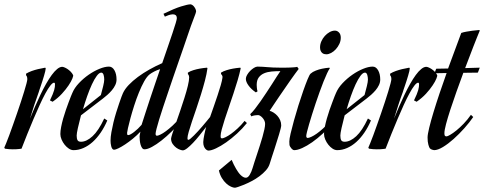

<svg xmlns="http://www.w3.org/2000/svg" viewBox="-97 -690 2247 891"><path d="M2.9 0Q-2.4 1 -8.8 1.5Q-20 2.9 -38.1 2.9Q-46.4 2.9 -55.7 2.2Q-64.9 1.5 -74.2 0L-77.1 -4.9Q-74.7 -9.8 -68.6 -24.9Q-62.5 -40 -54.4 -61.5Q-46.4 -83 -37.1 -109.4Q-27.8 -135.7 -18.3 -163.1Q-8.8 -190.4 -0.2 -216.8Q8.3 -243.2 15.1 -265.1Q22 -287.1 25.9 -302.5Q29.8 -317.9 29.8 -323.2Q29.8 -328.6 28.8 -331.5Q27.8 -334.5 26.9 -336.9Q25.4 -338.9 23.9 -340.8V-348.1Q35.2 -355 50 -360.4Q64.9 -365.7 79.1 -369.1Q95.2 -373 112.8 -376L115.2 -373Q115.2 -368.7 113 -359.4Q110.8 -350.1 107.4 -338.6Q104 -327.1 100.1 -314.9Q96.2 -302.7 92.5 -292Q88.9 -281.2 86.2 -273.4Q83.5 -265.6 83 -263.2Q72.3 -234.4 62 -202.6Q51.8 -170.9 42 -139.2Q53.2 -167 65.7 -195.6Q78.1 -224.1 90.8 -250.7Q103.5 -277.3 116.9 -301Q130.4 -324.7 143.1 -342Q155.8 -359.4 168.2 -369.6Q180.7 -379.9 191.9 -379.9Q195.3 -379.9 202.1 -377.2Q209 -374.5 216.3 -369.6Q223.6 -364.7 230.7 -357.7Q237.8 -350.6 242.2 -341.8Q244.1 -338.9 238.8 -325.4Q233.4 -312 221.2 -293.7Q209 -275.4 190.4 -255.1Q171.9 -234.9 147 -217.8L134.8 -224.1Q142.6 -240.2 147.2 -251.7Q151.9 -263.2 154.3 -271.7Q156.7 -280.3 157.5 -286.6Q158.2 -293 158.2 -298.8Q158.2 -306.2 153.8 -306.2Q147 -306.2 136.5 -292.7Q126 -279.3 113.5 -256.3Q101.1 -233.4 87.2 -202.9Q73.2 -172.4 58.8 -138.4Q44.4 -104.5 30 -68.8Q15.6 -33.2 2.9 0Z M244.1 6.8Q233.4 6.8 222.7 -0.2Q211.9 -7.3 203.1 -18.3Q194.3 -29.3 188.7 -42.5Q183.1 -55.7 183.1 -67.9Q183.1 -82.5 186.8 -101.1Q190.4 -119.6 196 -139.6Q201.7 -159.7 208.5 -179.2Q215.3 -198.7 221.4 -215.1Q227.5 -231.4 232.2 -243.2Q236.8 -254.9 238.8 -258.8Q248.5 -282.2 269.3 -304.2Q290 -326.2 314.7 -343.3Q339.4 -360.4 364.5 -370.6Q389.6 -380.9 408.7 -380.9Q424.3 -380.9 434.1 -363.8Q443.8 -346.7 443.8 -320.8Q443.8 -307.6 437.7 -294.9Q431.6 -282.2 422.1 -271Q412.6 -259.8 401.6 -250Q390.6 -240.2 380.9 -232.9L278.8 -154.8Q270 -121.6 264.4 -95.9Q258.8 -70.3 258.8 -61Q258.8 -46.9 262.7 -39.6Q266.6 -32.2 278.8 -32.2Q304.7 -32.2 332.5 -57.9Q360.4 -83.5 386.7 -140.1L400.9 -130.9Q387.7 -100.1 370.4 -74.7Q353 -49.3 333 -31.2Q313 -13.2 290.3 -3.2Q267.6 6.8 244.1 6.8ZM373 -353Q363.3 -353 352.1 -337.9Q340.8 -322.8 329.6 -298.6Q318.4 -274.4 307.6 -243.9Q296.9 -213.4 288.1 -183.1L371.1 -249Q377 -270 381.8 -290.3Q386.7 -310.5 386.7 -320.8Q386.7 -326.2 386 -331.8Q385.3 -337.4 383.8 -342.3Q382.3 -347.2 379.6 -350.1Q377 -353 373 -353Z M723.6 -605Q723.6 -615.7 718 -619.9Q712.4 -624 704.1 -623.5Q695.8 -623 686 -619.9Q676.3 -616.7 668 -612.8L661.6 -626Q711.9 -650.4 743.4 -660.2Q774.9 -669.9 786.6 -669.9Q790 -669.9 794.7 -667.2Q799.3 -664.6 803.2 -659.7Q807.1 -654.8 810.1 -648.7Q813 -642.6 813 -636.2Q813 -632.3 801.8 -603.8Q790.5 -575.2 774.9 -528.8Q765.6 -501.5 754.4 -468.8Q743.2 -436 730.7 -400.6Q718.3 -365.2 705.8 -328.6Q693.4 -292 681.6 -257.3Q669.9 -222.7 659.4 -191.2Q648.9 -159.7 641.4 -134.8Q633.8 -109.9 629.4 -92.5Q625 -75.2 625 -68.8Q625 -60.1 631.8 -60.1Q637.2 -60.5 647.9 -65.7Q658.7 -70.8 672.6 -81.1Q686.5 -91.3 702.9 -106.2Q719.2 -121.1 735.8 -141.1L746.6 -130.9Q725.1 -105 700.7 -80.8Q676.3 -56.6 652.6 -38.1Q628.9 -19.5 608.2 -8.3Q587.4 2.9 573.7 2.9Q566.9 2.9 562.5 -3.2Q558.1 -9.3 555.4 -18.6Q552.7 -27.8 551.8 -38.1Q550.8 -48.3 550.8 -57.1Q550.8 -61 552 -66.2Q553.2 -71.3 554.7 -79.1Q538.6 -62 519.8 -46.6Q501 -31.2 483.6 -19.8Q466.3 -8.3 452.4 -1.7Q438.5 4.9 432.6 4.9Q427.2 4.9 424.1 0.2Q420.9 -4.4 419.2 -11Q417.5 -17.6 416.7 -24.7Q416 -31.7 416 -37.1Q416 -54.2 419.9 -76.2Q423.8 -98.1 429.4 -121.6Q435.1 -145 442.1 -167.7Q449.2 -190.4 455.6 -209.2Q461.9 -228 466.8 -241Q471.7 -253.9 473.6 -257.8Q482.4 -276.9 500.5 -295.9Q518.6 -314.9 543 -333Q567.4 -351.1 596.4 -367.4Q625.5 -383.8 655.8 -397Q669.4 -437 681.9 -472.9Q694.3 -508.8 703.6 -536.6Q712.9 -564.5 718.3 -582.5Q723.6 -600.6 723.6 -605ZM560.1 -110.8Q568.8 -138.2 579.1 -169.7Q589.4 -201.2 600.3 -234.4Q611.3 -267.6 623 -301.8Q634.8 -335.9 646 -369.1Q632.3 -365.2 618.9 -358.2Q605.5 -351.1 597.7 -345.2Q585 -335.4 572 -312.3Q559.1 -289.1 547.4 -260Q535.6 -231 525.6 -199.7Q515.6 -168.5 508.3 -141.4Q501 -114.3 496.8 -95.5Q492.7 -76.7 492.7 -73.2Q492.7 -69.3 493.4 -66.2Q494.1 -63 498 -63Q502 -63 509.3 -66.9Q516.6 -70.8 525.1 -77.4Q533.7 -84 543 -92.8Q552.2 -101.6 560.1 -110.8Z M857.9 -94.2Q857.9 -94.7 858.4 -96.2Q858.9 -97.2 859.9 -101.1Q844.7 -81.5 829.1 -62Q813.5 -42.5 798.8 -27.1Q784.2 -11.7 771.7 -2Q759.3 7.8 751 7.8Q747.6 7.8 738.8 4.9Q730 2 720.9 -4.6Q711.9 -11.2 704.6 -21.5Q697.3 -31.7 696.8 -45.9Q696.8 -50.8 702.9 -69.8Q709 -88.9 718.5 -116Q728 -143.1 738.8 -174.6Q749.5 -206.1 759 -236.1Q768.6 -266.1 774.7 -291.5Q780.8 -316.9 780.8 -331.1Q780.8 -335 779.8 -337.9Q778.8 -340.8 777.8 -342.8Q776.4 -344.7 774.9 -346.2V-353Q785.6 -359.9 800.8 -364.5Q815.9 -369.1 830.1 -371.6Q846.2 -374.5 863.8 -376L865.7 -373Q862.3 -347.2 854 -315.7Q845.7 -284.2 835.4 -251.2Q825.2 -218.3 814.2 -186Q803.2 -153.8 793.9 -126.5Q784.7 -99.1 778.8 -78.4Q772.9 -57.6 772.9 -47.9Q772.9 -41 776.9 -41Q780.3 -41 787.1 -46.6Q793.9 -52.2 803 -61.3Q812 -70.3 822.3 -81.5Q832.5 -92.8 842.8 -104.7Q853 -116.7 862.1 -127.7Q871.1 -138.7 877.9 -147Q885.7 -168.9 895 -195.8Q904.3 -222.7 912.8 -248Q921.4 -273.4 927.5 -294.9Q933.6 -316.4 935.1 -328.1Q936 -333.5 935.1 -336.7Q934.1 -339.8 932.6 -342.3Q930.7 -344.7 928.7 -346.2V-353Q939.9 -359.9 955.1 -364.5Q970.2 -369.1 984.4 -371.6Q1000.5 -374.5 1018.1 -376L1020 -373Q1014.6 -347.2 1005.6 -316.9Q996.6 -286.6 986.1 -255.1Q975.6 -223.6 965.1 -193.1Q954.6 -162.6 946 -136.2Q937.5 -109.9 932.1 -89.6Q926.8 -69.3 926.8 -59.1Q926.8 -52.7 928 -50.3Q929.2 -47.9 934.1 -47.9Q939 -48.3 950 -53.5Q960.9 -58.6 975.1 -68.8Q989.3 -79.1 1005.6 -94Q1022 -108.9 1038.1 -128.9L1048.8 -119.1Q1028.3 -93.3 1002.9 -70.1Q977.5 -46.9 952.4 -29.3Q927.2 -11.7 905.3 -1.5Q883.3 8.8 870.1 8.8Q867.7 8.8 863.8 6.8Q859.9 4.9 856 0.5Q852.1 -3.9 849.1 -11.5Q846.2 -19 846.2 -30.8Q846.2 -36.6 847.7 -45.9Q849.1 -55.2 851.1 -64.7Q853 -74.2 855 -82.3Q856.9 -90.3 857.9 -94.2Z M1075.2 89.8Q1078.1 79.1 1083.7 62.3Q1089.4 45.4 1095.7 25.9Q1102.1 6.3 1108.9 -14.6Q1115.7 -35.6 1121.1 -54.7Q1126.5 -73.7 1129.9 -89.6Q1133.3 -105.5 1133.3 -115.2Q1133.3 -123.5 1129.6 -130.9Q1126 -138.2 1120.8 -143.8Q1115.7 -149.4 1110.4 -152.6Q1105 -155.8 1102.1 -155.8Q1092.3 -155.8 1083.5 -154.3Q1074.7 -152.8 1069.3 -149.9L1064 -160.2Q1073.7 -168.9 1086.2 -184.8Q1098.6 -200.7 1112.1 -220Q1125.5 -239.3 1139.2 -260Q1152.8 -280.8 1165.3 -300Q1177.7 -319.3 1187.7 -335.2Q1197.8 -351.1 1204.1 -359.9Q1183.6 -359.9 1163.8 -358.2Q1144 -356.4 1128.7 -349.9Q1113.3 -343.3 1103.8 -330.6Q1094.2 -317.9 1094.2 -295.9Q1094.2 -290.5 1095 -282.5Q1095.7 -274.4 1098.1 -266.1L1090.3 -261.2Q1068.8 -275.9 1056.4 -293Q1043.9 -310.1 1043.9 -324.2Q1043.9 -332.5 1049.6 -342.3Q1055.2 -352.1 1063.5 -360.6Q1071.8 -369.1 1081.3 -375Q1090.8 -380.9 1098.1 -380.9Q1110.8 -380.9 1121.6 -380.1Q1132.3 -379.4 1144.3 -378.4Q1156.2 -377.4 1170.7 -376.7Q1185.1 -376 1205.1 -376Q1213.9 -376 1225.3 -376Q1236.8 -376 1247.8 -376.5Q1258.8 -377 1268.1 -377.7Q1277.3 -378.4 1282.2 -379.9L1289.1 -370.1Q1282.7 -361.8 1272.5 -347.9Q1262.2 -334 1250 -316.4Q1237.8 -298.8 1224.4 -279.3Q1210.9 -259.8 1198 -241Q1185.1 -222.2 1173.8 -205.1Q1162.6 -188 1154.3 -175.8Q1163.6 -173.3 1173.1 -167.2Q1182.6 -161.1 1190.4 -152.3Q1198.2 -143.6 1203.1 -132.3Q1208 -121.1 1208 -107.9Q1208 -103.5 1205.3 -92.5Q1202.6 -81.5 1198 -66.4Q1193.4 -51.3 1187.7 -33.4Q1182.1 -15.6 1176.3 2.7Q1170.4 21 1164.8 37.8Q1159.2 54.7 1155.3 67.9Q1150.4 85.4 1137.2 100.3Q1124 115.2 1106.9 127.9Q1089.8 140.6 1071 150.4Q1052.2 160.2 1035.9 167Q1019.5 173.8 1007.8 177.5Q996.1 181.2 993.2 181.2Q985.8 181.2 974.9 176.3Q963.9 171.4 952.9 161.4Q941.9 151.4 932.6 136.2Q923.3 121.1 918.9 101.1L978 51.8Q987.8 75.2 998.5 93.3Q1002.9 101.1 1008.3 108.6Q1013.7 116.2 1019.5 122.1Q1025.4 127.9 1031.5 131.3Q1037.6 134.8 1043.9 134.8Q1053.7 134.8 1061.8 121.3Q1069.8 107.9 1075.2 89.8Z M1457.5 -547.9Q1467.8 -547.9 1476.1 -539.3Q1484.4 -530.8 1484.4 -515.1Q1484.4 -500 1477.8 -486.1Q1471.2 -472.2 1461.4 -461.4Q1451.7 -450.7 1439.7 -444.3Q1427.7 -438 1417.5 -438Q1413.1 -438 1408 -439.2Q1402.8 -440.4 1398.4 -444.1Q1394 -447.8 1391.1 -454.1Q1388.2 -460.4 1388.2 -470.2Q1388.2 -484.4 1394.3 -498.3Q1400.4 -512.2 1410.4 -523.2Q1420.4 -534.2 1432.6 -541Q1444.8 -547.9 1457.5 -547.9ZM1433.6 -373Q1428.2 -365.7 1420.7 -349.6Q1413.1 -333.5 1404.3 -311.3Q1395.5 -289.1 1386.2 -263.2Q1377 -237.3 1367.9 -210.7Q1358.9 -184.1 1351.1 -158.9Q1343.3 -133.8 1337.2 -113Q1331.1 -92.3 1327.6 -77.9Q1324.2 -63.5 1324.2 -59.1Q1324.2 -49.8 1331.5 -49.8Q1337.4 -50.3 1348.1 -55.2Q1358.9 -60.1 1372.8 -69.8Q1386.7 -79.6 1403.3 -94.7Q1419.9 -109.9 1437.5 -130.9L1448.2 -121.1Q1426.8 -93.8 1401.6 -70.6Q1376.5 -47.4 1351.8 -30Q1327.1 -12.7 1305.2 -2.9Q1283.2 6.8 1268.6 6.8Q1264.6 6.8 1261.2 4.2Q1257.8 1.5 1255.4 -1Q1247.1 -10.7 1246.3 -18.1Q1245.6 -25.4 1245.6 -33.2Q1245.6 -44.4 1251.7 -70.8Q1257.8 -97.2 1267.1 -130.6Q1276.4 -164.1 1287.8 -200.7Q1299.3 -237.3 1310.3 -268.6Q1321.3 -299.8 1330.3 -321.8Q1339.4 -343.8 1344.2 -348.1Q1354 -356.9 1368.7 -362.5Q1383.3 -368.2 1397.5 -371.1Q1413.6 -374.5 1431.6 -376Z M1467.8 6.8Q1457 6.8 1446.3 -0.2Q1435.5 -7.3 1426.8 -18.3Q1418 -29.3 1412.4 -42.5Q1406.7 -55.7 1406.7 -67.9Q1406.7 -82.5 1410.4 -101.1Q1414.1 -119.6 1419.7 -139.6Q1425.3 -159.7 1432.1 -179.2Q1439 -198.7 1445.1 -215.1Q1451.2 -231.4 1455.8 -243.2Q1460.4 -254.9 1462.4 -258.8Q1472.2 -282.2 1492.9 -304.2Q1513.7 -326.2 1538.3 -343.3Q1563 -360.4 1588.1 -370.6Q1613.3 -380.9 1632.3 -380.9Q1647.9 -380.9 1657.7 -363.8Q1667.5 -346.7 1667.5 -320.8Q1667.5 -307.6 1661.4 -294.9Q1655.3 -282.2 1645.8 -271Q1636.2 -259.8 1625.2 -250Q1614.3 -240.2 1604.5 -232.9L1502.4 -154.8Q1493.7 -121.6 1488 -95.9Q1482.4 -70.3 1482.4 -61Q1482.4 -46.9 1486.3 -39.6Q1490.2 -32.2 1502.4 -32.2Q1528.3 -32.2 1556.2 -57.9Q1584 -83.5 1610.4 -140.1L1624.5 -130.9Q1611.3 -100.1 1594 -74.7Q1576.7 -49.3 1556.6 -31.2Q1536.6 -13.2 1513.9 -3.2Q1491.2 6.8 1467.8 6.8ZM1596.7 -353Q1586.9 -353 1575.7 -337.9Q1564.5 -322.8 1553.2 -298.6Q1542 -274.4 1531.2 -243.9Q1520.5 -213.4 1511.7 -183.1L1594.7 -249Q1600.6 -270 1605.5 -290.3Q1610.4 -310.5 1610.4 -320.8Q1610.4 -326.2 1609.6 -331.8Q1608.9 -337.4 1607.4 -342.3Q1606 -347.2 1603.3 -350.1Q1600.6 -353 1596.7 -353Z M1692.4 0Q1687 1 1680.7 1.5Q1669.4 2.9 1651.4 2.9Q1643.1 2.9 1633.8 2.2Q1624.5 1.5 1615.2 0L1612.3 -4.9Q1614.7 -9.8 1620.8 -24.9Q1627 -40 1635 -61.5Q1643.1 -83 1652.3 -109.4Q1661.6 -135.7 1671.1 -163.1Q1680.7 -190.4 1689.2 -216.8Q1697.8 -243.2 1704.6 -265.1Q1711.4 -287.1 1715.3 -302.5Q1719.2 -317.9 1719.2 -323.2Q1719.2 -328.6 1718.3 -331.5Q1717.3 -334.5 1716.3 -336.9Q1714.8 -338.9 1713.4 -340.8V-348.1Q1724.6 -355 1739.5 -360.4Q1754.4 -365.7 1768.6 -369.1Q1784.7 -373 1802.2 -376L1804.7 -373Q1804.7 -368.7 1802.5 -359.4Q1800.3 -350.1 1796.9 -338.6Q1793.5 -327.1 1789.6 -314.9Q1785.6 -302.7 1782 -292Q1778.3 -281.2 1775.6 -273.4Q1772.9 -265.6 1772.5 -263.2Q1761.7 -234.4 1751.5 -202.6Q1741.2 -170.9 1731.4 -139.2Q1742.7 -167 1755.1 -195.6Q1767.6 -224.1 1780.3 -250.7Q1793 -277.3 1806.4 -301Q1819.8 -324.7 1832.5 -342Q1845.2 -359.4 1857.7 -369.6Q1870.1 -379.9 1881.3 -379.9Q1884.8 -379.9 1891.6 -377.2Q1898.4 -374.5 1905.8 -369.6Q1913.1 -364.7 1920.2 -357.7Q1927.2 -350.6 1931.6 -341.8Q1933.6 -338.9 1928.2 -325.4Q1922.9 -312 1910.6 -293.7Q1898.4 -275.4 1879.9 -255.1Q1861.3 -234.9 1836.4 -217.8L1824.2 -224.1Q1832 -240.2 1836.7 -251.7Q1841.3 -263.2 1843.8 -271.7Q1846.2 -280.3 1846.9 -286.6Q1847.7 -293 1847.7 -298.8Q1847.7 -306.2 1843.3 -306.2Q1836.4 -306.2 1825.9 -292.7Q1815.4 -279.3 1803 -256.3Q1790.5 -233.4 1776.6 -202.9Q1762.7 -172.4 1748.3 -138.4Q1733.9 -104.5 1719.5 -68.8Q1705.1 -33.2 1692.4 0Z M2129.4 -547.9Q2123.5 -534.2 2116 -515.1Q2108.4 -496.1 2099.6 -473.6Q2090.8 -451.2 2081.3 -425.8Q2071.8 -400.4 2061.5 -374L2129.4 -376L2120.6 -353L2053.2 -352.1Q2036.6 -307.6 2021 -263.4Q2005.4 -219.2 1992.9 -181.2Q1980.5 -143.1 1972.9 -114.3Q1965.3 -85.4 1965.3 -71.8Q1965.3 -63.5 1967.3 -60.3Q1969.2 -57.1 1975.6 -57.1Q1979.5 -57.1 1991.9 -64.2Q2004.4 -71.3 2020.8 -84.5Q2037.1 -97.7 2054.9 -116.2Q2072.8 -134.8 2088.4 -157.2L2099.1 -147Q2082 -122.1 2057.9 -95Q2033.7 -67.9 2008.3 -45.2Q1982.9 -22.5 1958.7 -7.8Q1934.6 6.8 1917.5 6.8Q1915 6.8 1908.2 4.6Q1901.4 2.4 1897.5 -2Q1894.5 -5.9 1890.9 -18.6Q1887.2 -31.2 1887.2 -51.8Q1887.2 -65.9 1894.8 -97.2Q1902.3 -128.4 1914.8 -169.4Q1927.2 -210.4 1943.1 -257.6Q1959 -304.7 1975.6 -351.1L1919.4 -350.1L1927.2 -371.1L1982.4 -372.1L2043.5 -537.1Q2052.7 -540.5 2066.9 -543Q2081.1 -545.4 2094.7 -547.4Q2110.8 -549.3 2127.4 -550.8Q2127.4 -549.8 2128.4 -549.3Q2129.4 -548.8 2129.4 -547.9Z"/></svg>

Font: Romanesco
Style: Regular
Weight: 400
Designer: Astigmatic (AOETI)
Foundry: Astigmatic (AOETI)
Version: Version 1.000